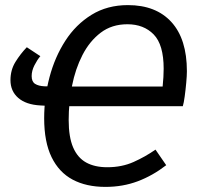

<svg xmlns="http://www.w3.org/2000/svg" viewBox="-20 -720 777 752"><path d="M589 -134 631 -73Q578 -32 519.5 -10Q461 12 393 12Q318 12 264.5 -16.5Q211 -45 182 -104.5Q153 -164 153 -257Q153 -339 174 -418Q195 -497 236 -560.5Q277 -624 338.5 -662Q400 -700 481 -700Q591 -700 651.5 -633.5Q712 -567 712 -441Q712 -424 709.5 -396.5Q707 -369 703.5 -343Q700 -317 696 -304H238L248 -381H617Q619 -400 620 -418Q621 -436 621 -451Q621 -545 582 -585Q543 -625 479 -625Q418 -625 374.5 -592Q331 -559 303 -504.5Q275 -450 262 -383.5Q249 -317 249 -250Q249 -183 266.5 -142.5Q284 -102 317.5 -83.5Q351 -65 400 -65Q457 -65 503 -85.5Q549 -106 589 -134ZM154 -382 213 -381 194 -304 138 -307Q82 -310 51.5 -336.5Q21 -363 21 -406Q21 -446 40.5 -477.5Q60 -509 85 -535L138 -500Q126 -486 115 -464.5Q104 -443 104 -422Q104 -400 117.5 -391.5Q131 -383 154 -382Z"/></svg>

Font: Fira Sans Variable
Style: Italic
Weight: 397
Italic angle: -8°
Designer: Carrois Corporate & Edenspiekermann AG
Foundry: Carrois Corporate GbR & Edenspiekermann AG
Version: Version 4.202